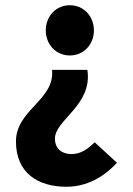

<svg xmlns="http://www.w3.org/2000/svg" viewBox="-20 -529 508 734"><path d="M234 185C312 185 378 147 427 93L342 15C315 41 289 60 253 60C217 60 190 40 190 1C190 -71 335 -127 314 -262H179C190 -146 41 -110 41 12C41 132 125 185 234 185ZM247 -317C300 -317 339 -359 339 -413C339 -467 300 -509 247 -509C194 -509 155 -467 155 -413C155 -359 194 -317 247 -317Z"/></svg>

Font: Source Sans Pro
Style: Bold
Weight: 700
Designer: Paul D. Hunt
Foundry: Adobe Systems Incorporated
Version: Version 3.006;hotconv 1.0.111;makeotfexe 2.5.65597